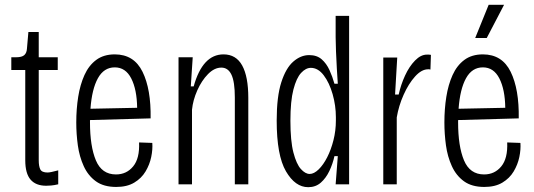

<svg xmlns="http://www.w3.org/2000/svg" viewBox="-20 -766 2221 798"><path d="M172 6Q129 6 107 -19.5Q85 -45 85 -100V-475H27V-528H47Q71 -528 81 -537Q91 -546 92 -564L98 -633H141V-528H220V-475H141V-100Q141 -75 147.5 -62Q154 -49 178 -49Q189 -49 222 -58V0Q205 4 192.5 5Q180 6 172 6Z M463 11Q411 11 378.5 -12.5Q346 -36 328 -75.5Q310 -115 303.5 -162Q297 -209 297 -257Q297 -313 305 -363.5Q313 -414 331 -454Q349 -494 380 -517Q411 -540 457 -540Q537 -540 572.5 -467.5Q608 -395 606 -274L354 -267Q354 -263 354 -258Q354 -158 378.5 -99.5Q403 -41 462 -41Q506 -41 533.5 -74.5Q561 -108 558 -174L613 -172Q615 -145 608.5 -113.5Q602 -82 585 -53.5Q568 -25 538 -7Q508 11 463 11ZM457 -486Q412 -486 387 -441Q362 -396 356 -314L550 -318Q549 -394 525.5 -440Q502 -486 457 -486Z M722 0V-528H781L773 -407H785Q822 -540 909 -540Q961 -540 986.5 -494Q1012 -448 1012 -359V0H956V-361Q956 -426 942 -455.5Q928 -485 900 -485Q871 -485 844.5 -458Q818 -431 800 -390.5Q782 -350 778 -310V0Z M1261 12Q1207 12 1168.5 -54Q1130 -120 1130 -265Q1130 -364 1149 -423.5Q1168 -483 1199 -510Q1230 -537 1265 -537Q1297 -537 1317 -519.5Q1337 -502 1349.5 -474.5Q1362 -447 1370 -418H1384Q1382 -444 1380 -480.5Q1378 -517 1376.5 -552.5Q1375 -588 1375 -611V-700H1431V0H1375L1384 -117H1370Q1363 -85 1349 -55.5Q1335 -26 1313.5 -7Q1292 12 1261 12ZM1267 -43Q1285 -43 1304.5 -62Q1324 -81 1340 -112.5Q1356 -144 1366 -183.5Q1376 -223 1376 -265V-279Q1376 -327 1362.5 -374.5Q1349 -422 1325.5 -453Q1302 -484 1272 -484Q1251 -484 1231.5 -463Q1212 -442 1199.5 -394Q1187 -346 1187 -264Q1187 -180 1199.5 -132Q1212 -84 1230.5 -63.5Q1249 -43 1267 -43Z M1573 0V-527H1631L1622 -373H1637Q1646 -414 1663.5 -452Q1681 -490 1705 -514.5Q1729 -539 1754 -539Q1759 -539 1763 -539Q1767 -539 1771 -538L1769 -477Q1766 -478 1763.5 -478Q1761 -478 1759 -478Q1732 -478 1705 -448Q1678 -418 1657.5 -372Q1637 -326 1629 -278V0Z M1993 11Q1941 11 1908.5 -12.5Q1876 -36 1858 -75.5Q1840 -115 1833.5 -162Q1827 -209 1827 -257Q1827 -313 1835 -363.5Q1843 -414 1861 -454Q1879 -494 1910 -517Q1941 -540 1987 -540Q2067 -540 2102.5 -467.5Q2138 -395 2136 -274L1884 -267Q1884 -263 1884 -258Q1884 -158 1908.5 -99.5Q1933 -41 1992 -41Q2036 -41 2063.5 -74.5Q2091 -108 2088 -174L2143 -172Q2145 -145 2138.5 -113.5Q2132 -82 2115 -53.5Q2098 -25 2068 -7Q2038 11 1993 11ZM1987 -486Q1942 -486 1917 -441Q1892 -396 1886 -314L2080 -318Q2079 -394 2055.5 -440Q2032 -486 1987 -486ZM2003 -608H1955L2011 -746H2075Z"/></svg>

Font: Bricolage Grotesque 12pt Condensed ExtraLight
Style: Regular
Weight: 200
Width: 3
Designer: Mathieu Triay
Foundry: Atelier Triay
Version: Version 1.001; ttfautohint (v1.8.4.7-5d5b);gftools[0.9.33.de